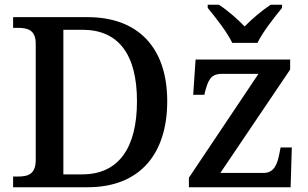

<svg xmlns="http://www.w3.org/2000/svg" viewBox="-20 -786 1294 806"><path d="M955 -606H1061C1082 -651 1133 -715 1164 -753V-766H1116C1081 -743 1037 -706 1007 -675C977 -706 935 -743 899 -766H852V-753C883 -715 934 -651 955 -606ZM35 0H348C569 0 682 -142 682 -361C682 -588 558 -714 348 -714H35V-669H56C96 -669 130 -660 130 -603V-115C130 -54 97 -45 56 -45H35ZM246 -54V-661H326C478 -661 555 -557 555 -361C555 -165 478 -54 325 -54ZM773 0H1200L1205 -167H1158L1153 -142C1144 -95 1130 -60 1086 -60H905L1198 -494V-536H801L791 -388H838L840 -398C854 -451 865 -476 912 -476H1065L773 -40Z"/></svg>

Font: Noto Serif Thai Medium
Style: Regular
Weight: 500
Designer: Monotype Design Team
Foundry: Monotype Imaging Inc.
Version: Version 1.901;PS 001.901;hotconv 1.0.88;makeotf.lib2.5.64775